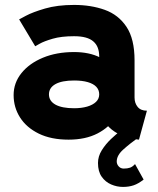

<svg xmlns="http://www.w3.org/2000/svg" viewBox="-20 -543 629 764"><path d="M252.9 12.7Q320.4 12.7 368.1 -12Q415.7 -36.7 441 -77.7Q466.2 -118.7 466.2 -167.5Q466.2 -216.3 443.7 -254.3Q421.2 -292.4 378.3 -314.2Q335.4 -335.9 274.8 -335.9Q205.2 -335.9 150.9 -313.4Q96.6 -290.9 65.4 -252.1Q34.2 -213.4 34.2 -164.6Q34.2 -115.7 59.8 -75.5Q85.4 -35.3 134.3 -11.3Q183.3 12.7 252.9 12.7ZM374.8 -167.5Q374.8 -149.9 362 -137.6Q349.2 -125.3 326.7 -118.8Q304.1 -112.3 274.8 -112.3Q226.5 -112.3 200.6 -126.7Q174.8 -141.1 174.8 -167.5Q174.8 -193.8 200.6 -208.3Q226.5 -222.7 274.8 -222.7Q307 -222.7 329.4 -216.2Q351.8 -209.7 363.3 -197.4Q374.8 -185.1 374.8 -167.5ZM515.4 -154.8V-302.7Q515.4 -388.2 483.3 -436.3Q451.3 -484.4 396.7 -503.9Q342.2 -523.4 274.8 -523.4Q208.1 -523.4 159 -509Q109.9 -494.6 83 -480.2Q56.1 -465.8 56.1 -465.8L120.1 -358.9Q120.1 -358.9 137.7 -368.9Q155.3 -378.9 189.6 -388.9Q223.9 -398.9 274.6 -398.9Q301.6 -398.9 320.6 -393.7Q339.6 -388.5 351.5 -378.1Q363.5 -367.8 369.1 -352.8Q374.8 -337.8 374.8 -317.8V-223.2L387.5 -213.1V-127.9L374.8 -116.7Q374.8 -98.3 384.7 -77.1Q394.6 -56 414.2 -36.7Q433.8 -17.4 463.5 -4Q493.2 9.4 533 12.7L564.6 -102.5Q540 -102.5 527.7 -117.7Q515.4 -132.8 515.4 -154.8ZM517.3 109.9Q508 120.3 497.7 124.1Q487.3 127.8 472.4 127.8Q460.1 127.8 452.3 119.1Q444.5 110.4 444.5 99.6Q444.5 75.2 470.7 51.8Q496.8 28.3 536.3 0L491.4 -44.9Q482 -38.6 462.4 -24.3Q442.7 -10 421.4 10.4Q400.1 30.7 385 54.9Q369.9 79.1 369.9 105.5Q369.9 139.2 384.6 160.1Q399.3 181.1 422.2 190.9Q445 200.8 469.4 200.8Q492.9 200.8 511.9 194.3Q530.9 187.8 551.5 171.5Z"/></svg>

Font: Giphurs SC
Style: Regular
Weight: 400
Version: Version 0.920